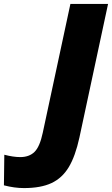

<svg xmlns="http://www.w3.org/2000/svg" viewBox="-175 -734 571 979"><path d="M-155 211 -153 55Q-107 67 -72 67Q-26 67 1 40.5Q28 14 43 -57L184 -714H376L230 -33Q209 63 175.5 118.5Q142 174 87.5 199.5Q33 225 -53 225Q-101 225 -155 211Z"/></svg>

Font: Noto Sans Display Black
Style: Italic
Weight: 900
Italic angle: -12°
Designer: Monotype Design team
Foundry: Monotype Imaging Inc.
Version: Version 1.000